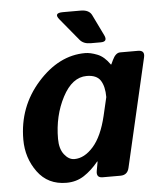

<svg xmlns="http://www.w3.org/2000/svg" viewBox="-52 -746 678 801"><g transform="rotate(-5 287.5 -346.0)"><path d="M224.1 -671.9Q200.2 -700.7 241.2 -700.7H315.4Q350.6 -700.7 361.8 -677.7L404.3 -590.3Q418.5 -561.5 387.2 -561.5H345.2Q315.4 -561.5 300.3 -579.6ZM30.3 -185.1Q30.3 -322.3 119.4 -422.4Q208.5 -522.5 318.4 -522.5Q340.3 -522.5 369.1 -511.2Q397.9 -500 421.4 -465.8H423.3L431.6 -483.4Q445.3 -512.7 464.4 -512.7H539.1Q568.8 -512.7 562 -483.4L457 -29.3Q450.2 0 420.9 0H346.2Q318.8 0 324.2 -29.3L331.1 -67.4H329.1Q300.3 -32.2 268.1 -11.2Q235.8 9.8 194.3 9.8Q116.7 9.8 73.5 -49.3Q30.3 -108.4 30.3 -185.1ZM174.8 -175.8Q174.8 -133.8 193.6 -109.9Q212.4 -85.9 235.8 -85.9Q277.8 -85.9 315.2 -128.2Q352.5 -170.4 372.6 -254.9L390.6 -332Q390.6 -376.5 374.5 -401.6Q358.4 -426.8 316.4 -426.8Q255.9 -426.8 215.3 -349.6Q174.8 -272.5 174.8 -175.8Z"/></g></svg>

Font: Istok
Style: Bold Italic
Weight: 700
Italic angle: -13°
Designer: Andrey V. Panov
Foundry: Andrey V. Panov
Version: Version 1.0.3